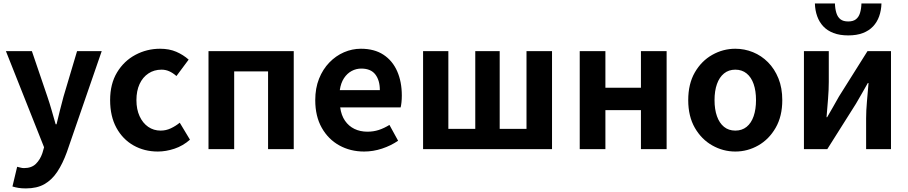

<svg xmlns="http://www.w3.org/2000/svg" viewBox="-20 -852 5190 1097"><path d="M127.8 224.5Q103.1 224.5 85.2 221.5Q67.3 218.5 51.1 213.5L78 100.9Q86 102.6 96.5 105.5Q106.9 108.4 117.3 108.4Q160.3 108.4 185 84.2Q209.6 60 222.2 22.8L231.8 -10.6L13.8 -559.8H162.2L250.7 -300Q263.7 -262.1 275 -222.2Q286.2 -182.3 298 -141.9H303Q312.1 -181.5 322.4 -221.4Q332.7 -261.3 342.9 -300L420.3 -559.8H561.1L362 17.1Q338.1 83 307.3 129.4Q276.5 175.8 233.7 200.2Q191 224.5 127.8 224.5Z M881.8 13.8Q804.7 13.8 743 -21.1Q681.3 -55.9 645.2 -121.7Q609.2 -187.5 609.2 -279.9Q609.2 -372.8 648.8 -438.4Q688.4 -503.9 753.8 -538.7Q819.1 -573.5 894.5 -573.5Q947 -573.5 987.1 -556.2Q1027.2 -538.8 1057.9 -511.4L988.1 -417.6Q967.6 -435.6 946.9 -444.8Q926.2 -454 903.1 -454Q860.4 -454 827.9 -432.3Q795.3 -410.7 777.4 -371.7Q759.5 -332.7 759.5 -279.9Q759.5 -227.4 777.5 -188.2Q795.5 -148.9 826.7 -127.3Q857.9 -105.8 897.7 -105.8Q928.4 -105.8 956 -118.8Q983.7 -131.9 1007 -150.9L1065.4 -53.9Q1025.4 -18.6 976.8 -2.4Q928.2 13.8 881.8 13.8Z M1171.3 0V-559.8H1658.3V0H1511.6V-444.1H1318V0Z M2060.4 13.8Q1981.9 13.8 1918.7 -21.2Q1855.5 -56.1 1818.4 -121.9Q1781.2 -187.7 1781.2 -279.9Q1781.2 -348.1 1802.8 -402.2Q1824.4 -456.3 1861.6 -494.8Q1898.8 -533.2 1945.5 -553.4Q1992.3 -573.5 2041.7 -573.5Q2119.1 -573.5 2171 -539.3Q2222.9 -505.1 2249.4 -444.7Q2275.8 -384.4 2275.8 -306.4Q2275.8 -285.9 2273.9 -267.6Q2271.9 -249.4 2269.1 -238.4H1923.7Q1929.9 -192.8 1951.2 -162.1Q1972.4 -131.4 2005.1 -115.5Q2037.8 -99.6 2079.6 -99.6Q2113.6 -99.6 2144 -109.4Q2174.3 -119.3 2205.1 -138.2L2254.6 -47.9Q2213.7 -19.8 2163 -3Q2112.4 13.8 2060.4 13.8ZM1921.4 -336.9H2150.3Q2150.3 -393.2 2124.4 -426.7Q2098.6 -460.2 2044.1 -460.2Q2015 -460.2 1989.2 -446.4Q1963.4 -432.6 1945.4 -405.4Q1927.4 -378.2 1921.4 -336.9Z M2397.3 0V-559.8H2541.7V-115.7H2695.5V-559.8H2835V-115.7H2988.2V-559.8H3134V0Z M3292.3 0V-559.8H3439V-350.9H3642V-559.8H3788.8V0H3642V-222.8H3439V0Z M4181.3 13.8Q4111.3 13.8 4049.6 -21.1Q3987.9 -55.9 3950 -121.7Q3912.2 -187.5 3912.2 -279.9Q3912.2 -372.8 3950 -438.4Q3987.9 -503.9 4049.6 -538.7Q4111.3 -573.5 4181.3 -573.5Q4233.7 -573.5 4282.1 -553.9Q4330.4 -534.2 4368 -496.4Q4405.6 -458.5 4427.6 -404.2Q4449.6 -349.8 4449.6 -279.9Q4449.6 -187.5 4411.6 -121.7Q4373.7 -55.9 4312.5 -21.1Q4251.3 13.8 4181.3 13.8ZM4181.3 -105.8Q4219.3 -105.8 4245.9 -127.3Q4272.5 -148.9 4286 -188.2Q4299.5 -227.4 4299.5 -279.9Q4299.5 -332.7 4286 -371.7Q4272.5 -410.7 4245.9 -432.3Q4219.3 -454 4181.3 -454Q4143.2 -454 4116.7 -432.3Q4090.1 -410.7 4076.3 -371.7Q4062.5 -332.7 4062.5 -279.9Q4062.5 -227.4 4076.3 -188.2Q4090.1 -148.9 4116.7 -127.3Q4143.2 -105.8 4181.3 -105.8Z M4573.3 0V-559.8H4715.3V-383.2Q4715.3 -340.9 4711.1 -287.8Q4706.9 -234.6 4702.5 -182.4H4706Q4720.6 -208.2 4740.2 -241.8Q4759.7 -275.5 4773.4 -300.5L4936.4 -559.8H5070.7V0H4928.6V-176.4Q4928.6 -218.8 4933.3 -272Q4938 -325.2 4942.4 -377.4H4938.2Q4923.7 -352.4 4904.4 -317.9Q4885.2 -283.5 4870.5 -259.3L4706.8 0ZM4826.3 -649.7Q4778 -649.7 4742.5 -663.3Q4707 -676.8 4684.1 -701.2Q4661.1 -725.6 4649.1 -759.1Q4637.1 -792.5 4635.9 -832.3H4750.4Q4751.4 -801.1 4758.7 -777.8Q4765.9 -754.4 4781.9 -741.9Q4798 -729.4 4826.3 -729.4Q4854.4 -729.4 4870.4 -741.9Q4886.5 -754.4 4893.7 -777.8Q4900.9 -801.1 4901.9 -832.3H5016.3Q5015.1 -792.5 5003.2 -759.1Q4991.3 -725.6 4968.3 -701.2Q4945.3 -676.8 4910.3 -663.3Q4875.2 -649.7 4826.3 -649.7Z"/></svg>

Font: Noto Sans TC
Style: Regular
Weight: 100
Designer: Ryoko NISHIZUKA 西塚涼子 (kana, bopomofo & ideographs); Paul D. Hunt (Latin, Greek & Cyrillic); Sandoll Communications 산돌커뮤니
Foundry: Adobe
Version: Version 2.004;hotconv 1.0.118;makeotfexe 2.5.65603